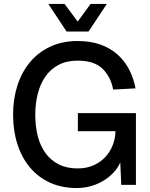

<svg xmlns="http://www.w3.org/2000/svg" viewBox="-20 -933 757 969"><path d="M367 16Q291 16 231.5 -11.5Q172 -39 131 -88Q90 -137 68 -205Q46 -273 46 -354Q46 -434 68 -502Q90 -570 132 -620Q174 -670 234.5 -698Q295 -726 371 -726Q437 -726 487 -708Q537 -690 573 -658Q609 -626 631.5 -582.5Q654 -539 664 -487L551 -481Q539 -546 497 -586.5Q455 -627 372 -627Q316 -627 275.5 -605.5Q235 -584 209 -546.5Q183 -509 170.5 -459.5Q158 -410 158 -354Q158 -296 170.5 -246.5Q183 -197 209.5 -160.5Q236 -124 276.5 -103.5Q317 -83 372 -83Q416 -83 450.5 -98Q485 -113 509.5 -138.5Q534 -164 548 -198Q562 -232 563 -271H373V-362H666V0H592L587 -113Q574 -84 551.5 -60.5Q529 -37 500.5 -20Q472 -3 438 6.5Q404 16 367 16ZM224 -913H306L372 -824L437 -913H519L427 -774H316Z"/></svg>

Font: Geist Med
Style: Regular
Weight: 400
Designer: Basement.studio, Andrés Briganti, Mateo Zaragoza
Foundry: Basement.studio, Vercel, Andrés Briganti, Guido Ferreyra, Mateo Zaragoza
Version: Version 1.401